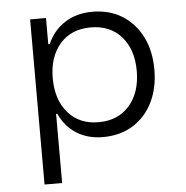

<svg xmlns="http://www.w3.org/2000/svg" viewBox="-50 -554 759 783"><g transform="rotate(-5 329.0 -162.5)"><path d="M101 180V-496H166V-389H172Q196 -444 244 -474.5Q292 -505 356 -505Q426 -505 478 -472.5Q530 -440 559 -382.5Q588 -325 588 -248Q588 -173 559.5 -115Q531 -57 478.5 -24.5Q426 8 356 8Q293 8 247 -21.5Q201 -51 178 -103H173V180ZM343 -54Q423 -54 469.5 -107.5Q516 -161 516 -249Q516 -336 470 -389Q424 -442 344 -442Q264 -442 218 -389Q172 -336 172 -249Q172 -161 218 -107.5Q264 -54 343 -54Z"/></g></svg>

Font: Nunito Sans 6pt Light
Style: Regular
Weight: 300
Version: Version 3.101;gftools[0.9.27]